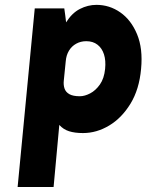

<svg xmlns="http://www.w3.org/2000/svg" viewBox="-20 -530 606 790"><path d="M52.5 239.5 123 -495.5H244.5Q246.5 -481 248.5 -466.8Q250.5 -452.5 252 -438Q276 -476.5 308.8 -493.2Q341.5 -510 377 -510Q430.5 -510 475 -479Q519.5 -448 544 -389Q568.5 -330 560.5 -246.5Q553 -162.5 517 -103.5Q481 -44.5 429.2 -13.5Q377.5 17.5 321.5 17.5Q288 17.5 264.2 10Q240.5 2.5 224 -16L200.5 239.5ZM308.5 -134Q328.5 -134 351 -145.8Q373.5 -157.5 391 -182.2Q408.5 -207 412.5 -246.5Q416 -281 407.8 -306.5Q399.5 -332 381 -346.2Q362.5 -360.5 335 -360.5Q312 -360.5 293.5 -350.2Q275 -340 263.8 -321.5Q252.5 -303 250.5 -278L242.5 -198.5Q240.5 -180.5 245.5 -165.8Q250.5 -151 265.5 -142.5Q280.5 -134 308.5 -134Z"/></svg>

Font: Karla ExtraBold
Style: Italic
Weight: 800
Italic angle: -8°
Designer: Jonathan Pinhorn
Version: Version 2.004;gftools[0.9.33]